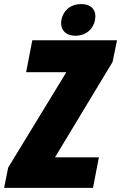

<svg xmlns="http://www.w3.org/2000/svg" viewBox="-75 -905 584 925"><path d="M-55.2 0H373L401.4 -147H189.9L467.3 -606.4L488.8 -710.9H80.6L50.8 -557.1H244.6L-35.6 -97.7ZM288.1 -732.9C340.8 -732.9 375.5 -766.6 382.8 -809.1C391.1 -852.5 368.7 -885.3 315.9 -885.3C263.2 -885.3 229 -852.1 220.7 -809.1C213.4 -767.6 235.8 -732.9 288.1 -732.9Z"/></svg>

Font: Roboto Flex Super Cond Black
Style: Italic
Weight: 900
Width: 3
Italic angle: -10°
Designer: Berlow after Robertson
Foundry: Google
Version: Version 3.200;Glyphs 3.3 (3311)